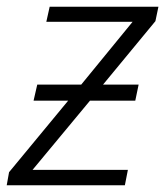

<svg xmlns="http://www.w3.org/2000/svg" viewBox="-34 -552 495 572"><path d="M-14 0 -7 -39 169 -252H66L77 -300H208L361 -487H104L114 -532H438L429 -489L273 -300H379L369 -252H234L63 -46H347L338 0Z"/></svg>

Font: Noto Sans Light
Style: Italic
Weight: 300
Italic angle: -12°
Designer: Monotype Design Team
Foundry: Monotype Imaging Inc.
Version: Version 2.013; ttfautohint (v1.8.4.7-5d5b)